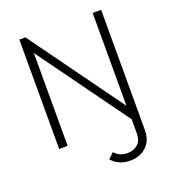

<svg xmlns="http://www.w3.org/2000/svg" viewBox="-157 -800 1009 1125"><g transform="rotate(-20 348.0 -237.5)"><path d="M93 0V-682H131L550 -103V-682H603V0H565L146 -579V0ZM464 207Q427 207 398.5 194.5Q370 182 348 158L382 125Q414 160 462 160Q499 160 525.5 138Q552 116 552 68V-465H603V67Q603 114 583.5 145Q564 176 532.5 191.5Q501 207 464 207Z"/></g></svg>

Font: Outfit ExtraLight
Style: Regular
Weight: 200
Designer: Rodrigo Fuenzalida
Foundry: fragTYPE
Version: Version 1.100; ttfautohint (v1.8.4.7-5d5b);gftools[0.9.27]